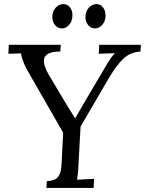

<svg xmlns="http://www.w3.org/2000/svg" viewBox="-20 -919 709 939"><path d="M207 0 209 -33Q247 -35 261.5 -51Q276 -67 279 -94.5Q282 -122 283 -156L289 -270L131 -545Q107 -585 96 -612Q85 -639 83 -658Q67 -657 52 -657Q37 -657 21 -656L23 -700H277L275 -667Q229 -667 210.5 -653Q192 -639 195 -614.5Q198 -590 216 -558Q233 -530 255.5 -491.5Q278 -453 298 -420Q306 -407 314 -394Q322 -381 330.5 -367.5Q339 -354 347 -341H348Q362 -365 374.5 -387Q387 -409 399 -429Q422 -469 444.5 -506Q467 -543 490 -583Q496 -593 504 -606.5Q512 -620 522 -634.5Q532 -649 542 -659Q523 -658 503 -657.5Q483 -657 463 -656L465 -700H669L667 -667Q618 -664 584.5 -633Q551 -602 513 -538L374 -300L364 -119Q363 -92 361 -72.5Q359 -53 357 -40Q371 -41 385 -41.5Q399 -42 412.5 -43Q426 -44 440 -44L438 0ZM283 -780Q262 -780 248.5 -797Q235 -814 236 -839Q237 -865 253 -882Q269 -899 290 -899Q310 -899 323 -882Q336 -865 334 -839Q333 -814 317.5 -797Q302 -780 283 -780ZM444 -780Q424 -780 410.5 -797Q397 -814 398 -839Q399 -865 415 -882Q431 -899 451 -899Q472 -899 484.5 -882Q497 -865 496 -839Q495 -814 479.5 -797Q464 -780 444 -780Z"/></svg>

Font: Lora Italic
Style: Italic
Weight: 400
Italic angle: -3°
Designer: Olga Karpushina, Alexei Vanyashin (Cyrillic)
Foundry: Cyreal
Version: Version 2.210; ttfautohint (v1.8.1.43-b0c9)